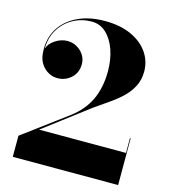

<svg xmlns="http://www.w3.org/2000/svg" viewBox="-112 -850 834 941"><g transform="rotate(15 304.5 -380.0)"><path d="M574.5 0H40V-107L260 -270.5Q322.5 -316.5 352.2 -379.2Q382 -442 382 -526Q382 -584 365.2 -632.8Q348.5 -681.5 317.2 -711Q286 -740.5 243 -740.5Q193 -740.5 150.2 -717.5Q107.5 -694.5 81 -652.2Q54.5 -610 54 -552.5Q62 -579 91.5 -598.5Q121 -618 154 -618Q178 -618 199.8 -606Q221.5 -594 235.5 -573.2Q249.5 -552.5 249.5 -526Q249.5 -482.5 220.2 -455.8Q191 -429 151 -429Q111.5 -429 81.8 -458.5Q52 -488 50.5 -536.5Q46.5 -603.5 77.5 -653.8Q108.5 -704 167.2 -732Q226 -760 305 -760Q383 -760 438.8 -734.5Q494.5 -709 524.2 -666Q554 -623 554 -570Q554 -526 535.2 -491.5Q516.5 -457 486.5 -429.8Q456.5 -402.5 422.8 -379.8Q389 -357 359.5 -336L130 -162H571V-237H574.5Z"/></g></svg>

Font: Bodoni* 48
Style: Bold
Weight: 700
Version: Version 2.2